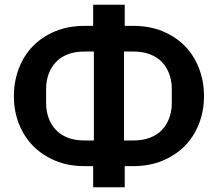

<svg xmlns="http://www.w3.org/2000/svg" viewBox="-20 -756 926 816"><path d="M376 -50H338Q270 -50 215 -73Q160 -96 121 -135.5Q82 -175 60.5 -229.5Q39 -284 39 -347Q39 -410 60 -465Q81 -520 120 -560Q159 -600 214.5 -623Q270 -646 339 -646H376V-736H510V-646H547Q616 -646 671.5 -623Q727 -600 766 -560Q805 -520 826 -465Q847 -410 847 -347Q847 -284 825.5 -229.5Q804 -175 765 -135.5Q726 -96 670.5 -73Q615 -50 548 -50H510V40H376ZM379 -159V-537H339Q298 -537 267.5 -525Q237 -513 217 -491.5Q197 -470 186.5 -441Q176 -412 176 -379V-317Q176 -284 186.5 -255Q197 -226 217 -204.5Q237 -183 267.5 -171Q298 -159 339 -159ZM547 -159Q587 -159 618 -171Q649 -183 669 -204.5Q689 -226 699.5 -255Q710 -284 710 -317V-379Q710 -412 699.5 -441Q689 -470 669 -491.5Q649 -513 618 -525Q587 -537 547 -537H507V-159Z"/></svg>

Font: IBMPlexSans-SemiBold
Style: Regular
Weight: 600
Designer: Mike Abbink, Paul van der Laan, Pieter van Rosmalen
Foundry: Bold Monday
Version: Version 3.1